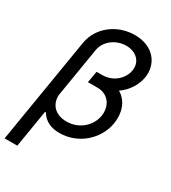

<svg xmlns="http://www.w3.org/2000/svg" viewBox="-227 -850 1043 1169"><g transform="rotate(30 294.5 -266.0)"><path d="M119 -539.1 -3.6 204.5H85.6L128.6 -56.5L134.2 -59.3C165.5 -5.7 216.6 9.6 268.8 9.6C397.7 9.6 507.5 -84.9 528.1 -208.8C539.8 -281.6 519.9 -357.2 454.2 -395.2C509.9 -433.6 543.3 -491.5 552.2 -545.1C568.5 -642.4 504.6 -737.2 370.4 -737.2C244.3 -737.2 138.1 -653.1 119 -539.1ZM150.9 -192.8 207.7 -538C219.5 -607.2 285.9 -654.5 356.9 -654.5C427.9 -654.5 474.8 -607.2 464.1 -543.3C454.5 -484 398.8 -426.5 317.8 -426.5H278.8L264.6 -345.5H332.4C410.9 -345.5 451 -280.2 439.3 -209.9C427.2 -136 360.8 -72.4 270.6 -72.4C186.8 -72.4 143.8 -127.5 150.9 -192.8Z"/></g></svg>

Font: Margiela Sans Text
Style: Italic
Weight: 400
Italic angle: -9.39999°
Designer: Stefan Endress, Andreas Faust
Version: Version 1.100;FEAKit 1.0